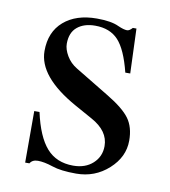

<svg xmlns="http://www.w3.org/2000/svg" viewBox="-61 -512 511 576"><g transform="rotate(10 194.5 -224.5)"><path d="M156 -301 260 -238Q310 -208 329 -182Q348 -156 348 -115Q348 -65 306.5 -27.5Q265 10 208 10Q161 10 135 1Q108 -8 89 -8Q72 -8 65 4H52V-153H68Q84 -80 114 -46Q144 -12 195 -12Q232 -12 255 -33Q278 -54 278 -86Q278 -132 225 -161L171 -191Q51 -258 51 -336Q51 -394 88.5 -426.5Q126 -459 189 -459Q233 -459 256 -448Q274 -440 284 -440Q291 -440 300 -450H311L316 -314H301Q284 -382 258.5 -409.5Q233 -437 188 -437Q154 -437 133.5 -420Q113 -403 113 -369Q113 -352 124.5 -332.5Q136 -313 156 -301Z"/></g></svg>

Font: STIX MathJax Main
Style: Regular
Weight: 400
Designer: MicroPress Inc., with final additions and corrections provided by Coen Hoffman, Elsevier (retired)
Version: Version 1.1.1